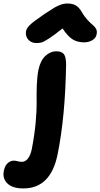

<svg xmlns="http://www.w3.org/2000/svg" viewBox="-140 -809 570 1089"><path d="M65.9 -564.9Q38.6 -564.9 21.7 -582.8Q4.9 -600.6 6.8 -627Q8.3 -645.5 26.9 -664.8Q45.4 -684.1 112.8 -730Q153.8 -756.8 168.9 -765.9Q184.1 -774.9 203.4 -782Q222.7 -789.1 242.2 -789.1Q272.5 -789.1 291 -777.6Q309.6 -766.1 324.2 -740.2Q338.4 -715.3 356.7 -695.6Q375 -675.8 386.7 -666.7Q398.4 -657.7 405 -645Q411.6 -632.3 408.2 -615.2Q404.8 -594.2 384.5 -581.5Q364.3 -568.8 336.9 -568.8Q299.3 -568.8 272 -585.7Q244.6 -602.5 214.8 -647.9Q166.5 -608.9 137 -590.1Q107.4 -571.3 95.5 -568.1Q83.5 -564.9 65.9 -564.9ZM-7.8 259.8Q-69.3 259.8 -98.1 231.4Q-127 203.1 -118.2 160.2Q-113.3 132.8 -97.4 117.4Q-81.5 102.1 -61 102.1Q-52.7 102.1 -40 105.5Q-27.3 108.9 -16.1 108.9Q3.9 108.9 18.6 90.1Q33.2 71.3 40 38.1Q55.7 -41.5 62.3 -114.3Q68.8 -187 67.9 -230.5Q66.9 -273.9 68.6 -323.7Q70.3 -373.5 78.1 -413.1Q89.4 -466.3 117.7 -492.2Q146 -518.1 179.2 -518.1Q209.5 -518.1 222.2 -502.2Q234.9 -486.3 234.9 -441.9Q230 -147.5 187 64.9Q148.4 259.8 -7.8 259.8Z"/></svg>

Font: Shantell Sans Normal
Style: Bold Italic
Weight: 700
Italic angle: -11.31°
Designer: Stephen Nixon, Anya Danilova, Shantell Martin
Foundry: Arrow Type
Version: Version 1.006;[559af2be0]